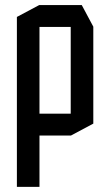

<svg xmlns="http://www.w3.org/2000/svg" viewBox="-20 -528 429 748"><path d="M133.8 -423.1V-508.3H298.5L343.5 -424.1V-423.1ZM45.8 200V-83.7H46.8L133.8 0V200ZM118.6 0 45.8 -84.2V-85.2H255.5V0ZM45.8 -85.2V-462L132.8 -508.3H133.8V-85.2ZM255.5 0V-423.1H343.5V-46.4L256.5 0Z"/></svg>

Font: Foldit Thin
Style: Regular
Weight: 100
Designer: Sophia Tai
Foundry: Sophia Tai
Version: Version 1.003